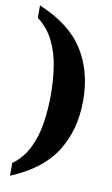

<svg xmlns="http://www.w3.org/2000/svg" viewBox="-100 -826 596 1018"><g transform="rotate(10 198.0 -316.5)"><path d="M30 73Q85 33 115.5 -28.5Q146 -90 157.5 -164.5Q169 -239 169 -318Q169 -397 157.5 -470.5Q146 -544 115.5 -605.5Q85 -667 30 -708V-775Q198 -705 270.5 -589.5Q343 -474 343 -318Q343 -161 270.5 -44.5Q198 72 30 142Z"/></g></svg>

Font: Noto Serif Myanmar SemiCondensed ExtraBold
Style: Regular
Weight: 800
Width: 4
Designer: Ben Mitchell and the Monotype Design Team
Foundry: Monotype Imaging Inc.
Version: Version 2.106; ttfautohint (v1.8.4.7-5d5b)